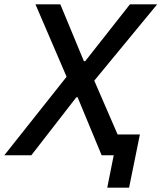

<svg xmlns="http://www.w3.org/2000/svg" viewBox="-51 -718 747 888"><path d="M445 150 475 0H419L308 -268H302L94 0H-31L257 -363L113 -698H228L337 -435H343L550 -698H676L385 -345L493 -96H596L546 150Z"/></svg>

Font: IBM Plex Sans Medium
Style: Italic
Weight: 500
Italic angle: -11.31°
Designer: Mike Abbink, Paul van der Laan, Pieter van Rosmalen
Foundry: Bold Monday
Version: Version 3.201